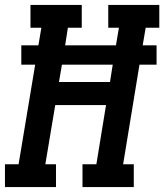

<svg xmlns="http://www.w3.org/2000/svg" viewBox="-27 -755 663 775"><path d="M-7 0V-92H48L115 -494H59V-572H128L140 -643H96V-735H303V-643H247L236 -572H441L453 -643H410V-735H616V-643H561L549 -572H605V-494H536L470 -92H513V0H306V-92H362L401 -331H196L156 -92H199V0ZM211 -424H417L428 -494H223Z"/></svg>

Font: Iosevka Slab SmBdExObl
Style: Regular
Weight: 600
Width: 7
Italic angle: -9°
Monospace: yes
Designer: Belleve Invis
Foundry: Belleve Invis
Version: Version 11.1.0; ttfautohint (v1.8.3)